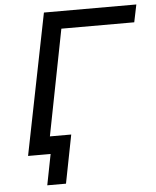

<svg xmlns="http://www.w3.org/2000/svg" viewBox="-58 -749 770 950"><g transform="rotate(-5 327.5 -273.5)"><path d="M637 -613H275L155 0H56L196 -700H655ZM278 -87 231 153H138L168 0H56L74 -87Z"/></g></svg>

Font: Montserrat Alternates Medium
Style: Italic
Weight: 500
Italic angle: -11.3°
Designer: Julieta Ulanovsky
Foundry: Julieta Ulanovsky
Version: Version 7.200